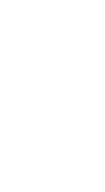

<svg xmlns="http://www.w3.org/2000/svg" viewBox="-20 -470 240 440"><path d="M100 -450Q100 -450 100 -450Q100 -450 100 -450Q100 -450 100 -450Q100 -450 100 -450Q100 -450 100 -450Q100 -450 100 -450Q100 -450 100 -450Q100 -450 100 -450Q100 -450 100 -450Q100 -450 100 -450Q100 -450 100 -450Q100 -450 100 -450ZM100 -350Q100 -350 100 -350Q100 -350 100 -350Q100 -350 100 -350Q100 -350 100 -350Q100 -350 100 -350Q100 -350 100 -350Q100 -350 100 -350Q100 -350 100 -350Q100 -350 100 -350Q100 -350 100 -350Q100 -350 100 -350Q100 -350 100 -350ZM100 -250Q100 -250 100 -250Q100 -250 100 -250Q100 -250 100 -250Q100 -250 100 -250Q100 -250 100 -250Q100 -250 100 -250Q100 -250 100 -250Q100 -250 100 -250Q100 -250 100 -250Q100 -250 100 -250Q100 -250 100 -250Q100 -250 100 -250ZM100 -150Q100 -150 100 -150Q100 -150 100 -150Q100 -150 100 -150Q100 -150 100 -150Q100 -150 100 -150Q100 -150 100 -150Q100 -150 100 -150Q100 -150 100 -150Q100 -150 100 -150Q100 -150 100 -150Q100 -150 100 -150Q100 -150 100 -150ZM100 -50Q100 -50 100 -50Q100 -50 100 -50Q100 -50 100 -50Q100 -50 100 -50Q100 -50 100 -50Q100 -50 100 -50Q100 -50 100 -50Q100 -50 100 -50Q100 -50 100 -50Q100 -50 100 -50Q100 -50 100 -50Q100 -50 100 -50Z"/></svg>

Font: TINY 5x3
Style: Regular
Weight: 400
Designer: Jack Halten Fahnestock
Foundry: Velvetyne Type Foundry
Version: Version 1.002